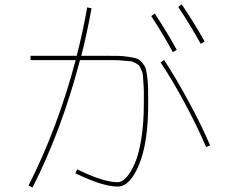

<svg xmlns="http://www.w3.org/2000/svg" viewBox="-20 -836 1040 881"><path d="M674 -762 690 -774Q754 -676 791 -607L773 -597Q723 -688 674 -762ZM798 -804 814 -816Q881 -715 919 -645L901 -635Q849 -728 798 -804ZM660 -360Q660 -183 618.5 -81.5Q577 20 520 20Q451 20 326 -41L334 -59Q454 0 520 0Q540 0 560 -22Q580 -44 598.5 -86Q617 -128 628.5 -200Q640 -272 640 -360Q640 -398 640 -414.5Q640 -431 638 -457Q636 -483 635.5 -492Q635 -501 628 -516.5Q621 -532 618 -535.5Q615 -539 601 -547Q587 -555 579 -555Q571 -555 547.5 -557.5Q524 -560 509 -560Q494 -560 460 -560H347Q263 -239 129 25L111 15Q244 -246 327 -560H120V-580H332Q360 -688 380 -802L400 -798Q378 -676 353 -580H460Q502 -580 524.5 -579.5Q547 -579 572 -575Q597 -571 608.5 -567Q620 -563 632 -549Q644 -535 648 -523Q652 -511 655.5 -483.5Q659 -456 659.5 -431Q660 -406 660 -360ZM717 -549 733 -561Q786 -480 846 -369.5Q906 -259 944 -169L926 -161Q887 -252 828.5 -361.5Q770 -471 717 -549Z"/></svg>

Font: Mplus 1p Thin
Style: Regular
Weight: 250
Version: Version 1.061